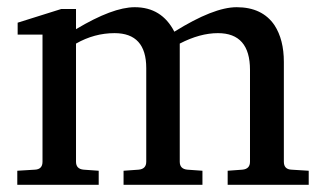

<svg xmlns="http://www.w3.org/2000/svg" viewBox="-20 -513 895 533"><path d="M837 0H612V-39L653 -42Q674 -44 674 -64V-319Q674 -421 585 -421Q535 -421 479 -392V-64Q479 -44 500 -42L542 -39V0H323V-39L365 -42Q386 -44 386 -64V-324Q386 -421 298 -421Q242 -421 191 -392V-64Q191 -44 212 -42L254 -39V0H28V-39L77 -42Q98 -43 98 -64V-417H29V-450L150 -488H191V-432Q293 -493 354 -493Q429 -493 464 -425Q573 -493 637 -493Q708 -493 742 -443Q768 -403 768 -341V-64Q768 -43 789 -42L837 -39Z"/></svg>

Font: Apparatus SIL
Style: Regular
Weight: 400
Version: Version 1.0